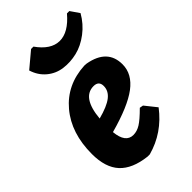

<svg xmlns="http://www.w3.org/2000/svg" viewBox="-217 -774 859 859"><g transform="rotate(-45 213.0 -344.5)"><path d="M397 -698 426 -656Q401 -612 361.5 -582Q322 -552 280 -542Q238 -532 197.5 -537.5Q157 -543 126 -569Q95 -595 82 -637L156 -699H171Q217 -634 272 -633.5Q327 -633 382 -698ZM375 -111Q305 -19 198 10H184Q98 0 57 -44.5Q16 -89 16 -174Q16 -306 86 -389Q156 -472 272 -478L286 -477Q397 -457 397 -361Q397 -300 338.5 -256Q280 -212 152 -177Q159 -103 208 -103Q231 -103 253.5 -117Q276 -131 314 -169L331 -166ZM236 -384Q164 -384 153 -262Q214 -278 241.5 -299.5Q269 -321 269 -352Q269 -384 236 -384Z"/></g></svg>

Font: Alegreya Sans ExtraBold
Style: Italic
Weight: 800
Italic angle: -7°
Designer: Juan Pablo del Peral
Foundry: Huerta Tipografica
Version: Version 2.007